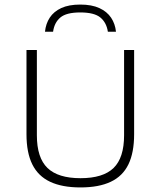

<svg xmlns="http://www.w3.org/2000/svg" viewBox="-20 -814 704 841"><path d="M332.5 7Q252 7 199.5 -17.8Q147 -42.5 121.5 -94Q96 -145.5 96 -226V-595H141.5V-221.5Q141.5 -123 188 -78.2Q234.5 -33.5 332.5 -33.5Q431.5 -33.5 477.5 -78.2Q523.5 -123 523.5 -221.5V-595H567.5V-226Q567.5 -145.5 542.5 -94Q517.5 -42.5 465.2 -17.8Q413 7 332.5 7ZM177 -675Q180.5 -710 198 -736.8Q215.5 -763.5 248.5 -778.8Q281.5 -794 331.5 -794Q382 -794 415.5 -778.5Q449 -763 466.8 -736.2Q484.5 -709.5 488 -675H452.5Q446.5 -715 419.8 -737.2Q393 -759.5 331.5 -759.5Q270.5 -759.5 244.2 -737.2Q218 -715 212.5 -675Z"/></svg>

Font: Encode Sans SC SemiExpanded ExtraLight
Style: Regular
Weight: 250
Width: 6
Designer: Multiple Designers
Foundry: Impallari Type
Version: Version 3.002